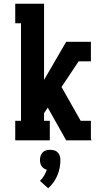

<svg xmlns="http://www.w3.org/2000/svg" viewBox="-20 -755 540 1033"><path d="M62 0V-105H93V-630H62V-735H217V-325L336 -530H469V-425H403L311 -287L414 -105H469V-7L473 0H336L237 -176L217 -146V-105H248V0ZM239 258 195 218Q208 206 217 190.5Q226 175 232 158Q223 156 216 151Q209 146 204 139Q199 132 197 123Q195 114 195 105Q195 94 198.5 83.5Q202 73 209.5 65Q217 57 228 54Q239 51 250 51Q261 51 272 54Q283 57 290.5 65Q298 73 301.5 83.5Q305 94 305 105Q305 127 301 148Q297 169 288.5 189Q280 209 267.5 226.5Q255 244 239 258Z"/></svg>

Font: Iosevka Slab Extrabold
Style: Regular
Weight: 800
Monospace: yes
Designer: Belleve Invis
Foundry: Belleve Invis
Version: Version 11.1.1; ttfautohint (v1.8.3)